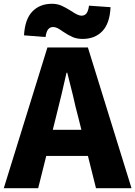

<svg xmlns="http://www.w3.org/2000/svg" viewBox="-28 -996 716 1016"><path d="M223 -745H437L668 0H480L387 -372Q370 -435 358 -491L328 -611H324Q300 -502 267 -372L174 0H-8ZM149 -309H509V-171H149ZM305 -829Q287 -842 275.5 -847.5Q264 -853 253 -853Q237 -853 227 -841Q217 -829 213 -800L99 -809Q104 -895 143.5 -935.5Q183 -976 247 -976Q275 -976 297.5 -966Q320 -956 350 -937Q385 -913 403 -913Q420 -913 429.5 -925Q439 -937 443 -966L557 -958Q553 -872 513.5 -831Q474 -790 409 -790Q379 -790 356 -800Q333 -810 305 -829Z"/></svg>

Font: Merged Yaku Han JP Black
Style: Regular
Weight: 900
Designer: Ryoko NISHIZUKA 西塚涼子 (kana, bopomofo & ideographs); Paul D. Hunt (Latin, Greek & Cyrillic); Sandoll Communications 산돌커뮤니
Foundry: Adobe
Version: Version 2.004